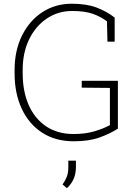

<svg xmlns="http://www.w3.org/2000/svg" viewBox="-20 -741 724 1021"><path d="M372.6 10.3Q274.9 10.3 204.3 -35.4Q133.8 -81.1 95.7 -162.6Q57.6 -244.1 57.6 -351.1V-368.2Q57.6 -472.7 97.2 -552.2Q136.7 -631.8 205.6 -676.5Q274.4 -721.2 361.8 -721.2Q439 -721.2 492.7 -701.2Q546.4 -681.2 589.8 -647.5V-519.5H551.3L548.8 -627.4Q515.6 -652.8 472.9 -667.7Q430.2 -682.6 364.3 -682.6Q289.1 -682.6 229.5 -642.8Q169.9 -603 135.3 -532.5Q100.6 -461.9 100.6 -369.1V-351.1Q100.6 -255.4 132.6 -182.6Q164.6 -109.9 225.3 -69.1Q286.1 -28.3 371.6 -28.3Q433.1 -28.3 481.4 -42.5Q529.8 -56.6 564.5 -75.7V-273.4L414.6 -274.9V-311.5H606.9V-57.1Q565.4 -29.8 508.8 -9.8Q452.1 10.3 372.6 10.3ZM335.9 259.8 312.5 239.7Q328.6 217.3 335.9 196.8Q343.3 176.3 343.3 147.9V113.3H383.8V147Q383.8 182.1 371.6 210.2Q359.4 238.3 335.9 259.8Z"/></svg>

Font: Roboto Slab ExtraLight
Style: Regular
Weight: 250
Designer: Google
Version: Version 2.000; ttfautohint (v1.8.1.43-b0c9)